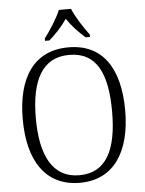

<svg xmlns="http://www.w3.org/2000/svg" viewBox="-61 -980 785 1038"><g transform="rotate(-5 331.0 -460.5)"><path d="M209 -784V-771H233C272 -806 303 -839 331 -880C358 -839 390 -806 429 -771H453V-784C424 -822 382 -886 364 -931H298C280 -886 238 -822 209 -784ZM331 10C514 10 608 -134 608 -358C608 -588 517 -725 332 -725C145 -725 52 -586 52 -359C52 -134 144 10 331 10ZM331 -31C187 -31 123 -154 123 -358C123 -564 186 -684 332 -684C482 -684 537 -564 537 -358C537 -153 478 -31 331 -31Z"/></g></svg>

Font: Noto Serif Myanmar SemiCondensed Light
Style: Regular
Weight: 300
Width: 4
Designer: Ben Mitchell and the Monotype Design Team
Foundry: Monotype Imaging Inc.
Version: Version 2.106